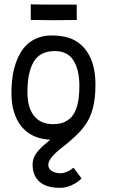

<svg xmlns="http://www.w3.org/2000/svg" viewBox="-20 -675 558 926"><path d="M350.1 -652.8V-578.6H341.8Q313.5 -577.6 243.2 -577.6Q170.4 -577.6 137.2 -578.6L128.4 -579.1V-654.8L137.7 -653.8Q169.4 -652.8 261.7 -652.8Q261.7 -652.8 341.8 -652.8ZM319.3 -105Q362.8 -146 362.8 -258.8Q362.8 -258.8 362.8 -267.6Q361.8 -340.8 333.5 -384.8Q305.2 -428.7 244.1 -428.7Q207 -428.7 180.9 -414.6Q154.8 -400.4 140.1 -373Q125.5 -345.7 118.9 -310.8Q112.3 -275.9 112.3 -229Q112.3 -156.7 144 -116.5Q175.8 -76.2 236.3 -76.2Q264.2 -76.7 282.5 -83Q300.8 -89.4 319.3 -105ZM391.6 -72.8Q372.6 -44.9 339.8 -14.6Q307.1 15.6 280.3 35.6Q253.4 55.7 233.2 78.6Q212.9 101.6 212.9 119.6Q212.9 139.2 230 149.9Q247.1 160.6 272 160.6Q285.2 160.6 298.6 155.3Q312 149.9 317.4 146.2Q322.8 142.6 335 133.8L373 185.5Q356 204.1 326.9 217.5Q297.9 231 270 231Q203.6 231 170.4 201.2Q137.2 171.4 137.2 119.6Q137.2 101.6 143.6 85.2Q149.9 68.8 163.6 53.2Q177.2 37.6 189.5 26.6Q201.7 15.6 222.2 -1Q130.9 -5.9 83 -65.7Q35.2 -125.5 35.2 -226.6Q35.2 -271 41.3 -310.3Q47.4 -349.6 61.8 -385.5Q76.2 -421.4 97.9 -447.3Q119.6 -473.1 152.8 -488.5Q186 -503.9 227.5 -503.9Q297.9 -503.9 341.6 -479.7Q385.3 -455.6 411.6 -405.8Q440.4 -350.1 440.4 -265.1Q440.4 -140.1 391.6 -72.8Z"/></svg>

Font: Fantasque Sans Mono
Style: Regular
Weight: 400
Monospace: yes
Designer: Jany Belluz
Version: Version 1.8.0 ; ttfautohint (v1.8.2)